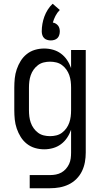

<svg xmlns="http://www.w3.org/2000/svg" viewBox="-20 -786 540 1021"><path d="M138 215V145H246Q262 145 277.5 142Q293 139 306.5 131.5Q320 124 330.5 112Q341 100 347.5 86Q354 72 356 56.5Q358 41 358 25V-96Q350 -73 336.5 -53Q323 -33 304 -19Q285 -5 262 1.5Q239 8 215 8Q190 8 166 1Q142 -6 122.5 -21.5Q103 -37 90 -58Q77 -79 69 -102.5Q61 -126 58.5 -150.5Q56 -175 56 -200V-320Q56 -345 58.5 -369.5Q61 -394 69 -417.5Q77 -441 90 -462Q103 -483 122.5 -498.5Q142 -514 166 -521Q190 -528 215 -528Q239 -528 262 -521.5Q285 -515 304 -501Q323 -487 336.5 -467Q350 -447 358 -424V-520H436V25Q436 51 431.5 76Q427 101 416 124Q405 147 386.5 165.5Q368 184 345 195Q322 206 297 210.5Q272 215 246 215ZM246 -62Q263 -62 279.5 -66Q296 -70 309.5 -80Q323 -90 333 -104Q343 -118 348.5 -134Q354 -150 356 -166.5Q358 -183 358 -200V-320Q358 -337 356 -353.5Q354 -370 348.5 -386Q343 -402 333 -416Q323 -430 309.5 -440Q296 -450 279.5 -454Q263 -458 246 -458Q229 -458 212.5 -454Q196 -450 182.5 -440Q169 -430 159 -416Q149 -402 143.5 -386Q138 -370 136 -353.5Q134 -337 134 -320V-200Q134 -183 136 -166.5Q138 -150 143.5 -134Q149 -118 159 -104Q169 -90 182.5 -80Q196 -70 212.5 -66Q229 -62 246 -62ZM250 -571Q240 -571 230.5 -574Q221 -577 214.5 -583.5Q208 -590 205 -599.5Q202 -609 202 -619Q202 -639 205.5 -659Q209 -679 216 -698Q223 -717 234 -734.5Q245 -752 260 -766L298 -733Q284 -719 275 -701.5Q266 -684 261 -666Q269 -665 276.5 -660.5Q284 -656 289 -649.5Q294 -643 296 -635Q298 -627 298 -619Q298 -609 295 -599.5Q292 -590 285.5 -583.5Q279 -577 269.5 -574Q260 -571 250 -571Z"/></svg>

Font: Huly
Style: Regular
Weight: 400
Designer: Belleve Invis
Foundry: Belleve Invis
Version: Version 33.2.5; ttfautohint (v1.8.4)